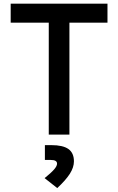

<svg xmlns="http://www.w3.org/2000/svg" viewBox="-20 -713 626 1017"><path d="M238.3 0V-693.4H347.7V0ZM36.6 -592.8V-693.4H549.3V-592.8ZM283.2 283.2 216.3 230.5Q251.5 202.1 266.8 184.3Q282.2 166.5 282.2 153.8Q282.2 134.3 249.5 134.3H217.8V55.7H251.5Q313.5 55.7 342.5 76.4Q371.6 97.2 371.6 141.6Q371.6 173.3 350.1 207.3Q328.6 241.2 283.2 283.2Z"/></svg>

Font: Cascadia Mono Medium
Style: Regular
Weight: 500
Monospace: yes
Designer: Aaron Bell
Foundry: Saja Typeworks
Version: Version 2407.024